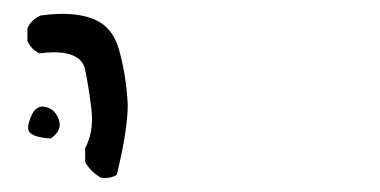

<svg xmlns="http://www.w3.org/2000/svg" viewBox="-20 -381 540 273"><path d="M52.2 -184.1Q64.9 -192.9 64.9 -203.6Q64.9 -206.5 64 -210Q58.1 -227.1 43.5 -229Q42 -229.5 40.5 -229.5Q29.8 -229.5 23.9 -214.8Q20 -205.6 20 -200.2Q20 -194.8 22.5 -192.4Q29.3 -185.5 52.2 -184.1ZM110.8 -211.4Q110.8 -188.5 101.1 -170.4V-150.4Q109.4 -136.2 123.5 -128.4Q126 -127.9 128.9 -127.9Q138.7 -127.9 146 -132.3Q161.6 -196.3 161.6 -231.4Q161.6 -236.3 161.1 -240.2Q158.7 -276.9 148.9 -311.5Q139.6 -343.3 112.8 -354Q94.2 -361.3 68.4 -361.3Q54.2 -361.3 37.6 -358.9Q24.4 -353 19 -340.8V-322.8Q24.4 -310.5 36.1 -305.2Q47.4 -306.6 56.4 -306.6Q65.4 -306.6 70.8 -305.7Q76.2 -304.7 78.9 -304Q81.5 -303.2 84.5 -301.8Q98.1 -295.9 101.1 -281.7Q106 -258.3 109.9 -226.6Q110.8 -218.8 110.8 -211.4Z"/></svg>

Font: NaikaiFont
Style: Light
Weight: 300
Version: Version 1.89